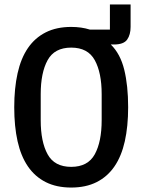

<svg xmlns="http://www.w3.org/2000/svg" viewBox="-20 -831 640 863"><path d="M567 -710Q567 -675 551.5 -653Q536 -631 492 -631H478Q521 -589 538.5 -517.5Q556 -446 556 -349Q556 -263 541 -196Q526 -129 494.5 -83Q463 -37 414.5 -12.5Q366 12 300 12Q234 12 185.5 -12.5Q137 -37 105.5 -83Q74 -129 59 -196Q44 -263 44 -349Q44 -434 59 -501.5Q74 -569 105.5 -615Q137 -661 185.5 -685.5Q234 -710 300 -710Q346 -710 384 -698H474V-811H567ZM300 -81Q375 -81 406 -137.5Q437 -194 437 -291V-408Q437 -504 406 -560.5Q375 -617 300 -617Q225 -617 194 -560.5Q163 -504 163 -408V-290Q163 -194 194 -137.5Q225 -81 300 -81Z"/></svg>

Font: IBM Plex Mono Medium
Style: Regular
Weight: 500
Monospace: yes
Designer: Mike Abbink, Paul van der Laan, Pieter van Rosmalen
Foundry: Bold Monday
Version: Version 2.3